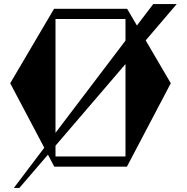

<svg xmlns="http://www.w3.org/2000/svg" viewBox="-20 -817 916 941"><path d="M846 -797 694 -619 817 -409 602 0H246L215 -59L75 104H48L197 -93L30 -409L245 -774H603L651 -692L731 -797ZM252 -724V-166L595 -618V-724ZM595 -50V-503L252 -103V-50Z"/></svg>

Font: Chokokutai
Style: Regular
Weight: 400
Designer: 108号,108go
Foundry: Font Zone 108
Version: Version 1.000; ttfautohint (v1.8.3)